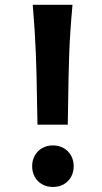

<svg xmlns="http://www.w3.org/2000/svg" viewBox="-20 -757 421 790"><path d="M132.3 -340.8Q130.9 -451.2 127.4 -539.3Q124 -627.4 114.7 -737.3H278.3Q268.1 -626 264.9 -537.8Q261.7 -449.7 260.3 -332L258.8 -244.1H134.3Q133.3 -277.3 132.3 -340.8ZM197.8 -158.7Q222.2 -158.7 241.7 -147.7Q261.2 -136.7 272.2 -117.2Q283.2 -97.7 283.2 -73.2Q283.2 -48.3 272.2 -28.8Q261.2 -9.3 241.9 1.5Q222.7 12.2 197.8 12.2Q173.3 12.2 153.8 1.5Q134.3 -9.3 123.3 -28.8Q112.3 -48.3 112.3 -73.2Q112.3 -97.7 123.3 -117.2Q134.3 -136.7 153.8 -147.7Q173.3 -158.7 197.8 -158.7Z"/></svg>

Font: Lesson One
Style: Bold
Weight: 700
Designer: But Ko, Victor Gaultney, Annie Olsen, Julie Remington, Don Collingsworth, Eric Hays, Becca Hirsbrunner
Version: Version 1.100